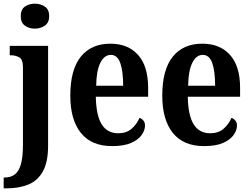

<svg xmlns="http://www.w3.org/2000/svg" viewBox="-36 -786 1365 1046"><path d="M154 -630Q122 -630 99.5 -646.5Q77 -663 77 -698Q77 -734 99.5 -750Q122 -766 154 -766Q185 -766 208.5 -750Q232 -734 232 -698Q232 -663 208.5 -646.5Q185 -630 154 -630ZM-16 240V181H-10Q22 181 44 165Q66 149 77.5 110Q89 71 89 2V-419Q89 -462 69 -473.5Q49 -485 21 -485H17V-536H226V8Q226 97 197.5 148Q169 199 118 219.5Q67 240 2 240Z M575 10Q462 10 404.5 -62Q347 -134 347 -265Q347 -406 404 -477Q461 -548 565 -548Q661 -548 716 -487Q771 -426 771 -307V-259H486Q488 -156 518.5 -108Q549 -60 608 -60Q653 -60 681 -84.5Q709 -109 724 -144Q736 -140 745 -129.5Q754 -119 754 -102Q754 -77 736 -51Q718 -25 678.5 -7.5Q639 10 575 10ZM635 -319Q635 -397 619.5 -442Q604 -487 568 -487Q532 -487 510.5 -443.5Q489 -400 488 -319Z M1076 10Q963 10 905.5 -62Q848 -134 848 -265Q848 -406 905 -477Q962 -548 1066 -548Q1162 -548 1217 -487Q1272 -426 1272 -307V-259H987Q989 -156 1019.5 -108Q1050 -60 1109 -60Q1154 -60 1182 -84.5Q1210 -109 1225 -144Q1237 -140 1246 -129.5Q1255 -119 1255 -102Q1255 -77 1237 -51Q1219 -25 1179.5 -7.5Q1140 10 1076 10ZM1136 -319Q1136 -397 1120.5 -442Q1105 -487 1069 -487Q1033 -487 1011.5 -443.5Q990 -400 989 -319Z"/></svg>

Font: Noto Serif Lao Condensed
Style: Bold
Weight: 700
Width: 3
Designer: Monotype Design Team
Foundry: Monotype Imaging Inc.
Version: Version 2.003; ttfautohint (v1.8.4.7-5d5b)